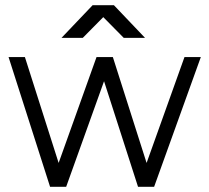

<svg xmlns="http://www.w3.org/2000/svg" viewBox="-20 -720 806 740"><path d="M217 -574H299L378 -654L457 -574H539L419 -700H337ZM691 -500 545 -92 415 -500H352L206 -92L76 -500H13L173 0H235L381 -407L512 0H574L754 -500Z"/></svg>

Font: Unageo Variable
Style: Regular
Weight: 300
Designer: Richard Sepsi
Foundry: Richard Sepsi
Version: Version 2.200